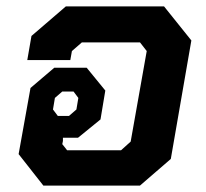

<svg xmlns="http://www.w3.org/2000/svg" viewBox="-20 -578 641 598"><path d="M38 -98 75 -304 149 -367H250L308 -296L293 -206L223 -149H176V-139L174 -129L189 -110H357L387 -137L437 -419L416 -446H235L204 -419L199 -391H65L78 -466L185 -558H491L576 -452L512 -83L416 0H115ZM195 -217 218 -237 224 -273 209 -293H174L151 -273L145 -237L160 -217Z"/></svg>

Font: Chakra Petch
Style: Bold Italic
Weight: 700
Italic angle: -10°
Designer: Katatrad Aksorn Co.,Ltd.
Foundry: Cadson Demak Co.,Ltd.
Version: Version 1.000; ttfautohint (v1.6)